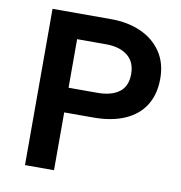

<svg xmlns="http://www.w3.org/2000/svg" viewBox="-79 -774 800 847"><g transform="rotate(10 321.0 -350.0)"><path d="M88.5 0V-700H351Q426.5 -700 485 -673.8Q543.5 -647.5 576.8 -598Q610 -548.5 610 -479Q610 -408.5 579.2 -359.5Q548.5 -310.5 490 -284.8Q431.5 -259 348 -259H218.5V0ZM218.5 -369.5H347.5Q410 -369.5 445 -395.5Q480 -421.5 480 -476.5Q480 -531.5 444.2 -559.2Q408.5 -587 348.5 -587H218.5Z"/></g></svg>

Font: Geologica EX Med
Style: Regular
Weight: 500
Designer: Sindre Bremnes, Frode Helland
Foundry: Monokrom Skriftforlag AS
Version: Version 1.010;gftools[0.9.28]